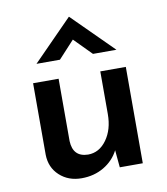

<svg xmlns="http://www.w3.org/2000/svg" viewBox="-79 -746 721 830"><g transform="rotate(-10 281.0 -330.5)"><path d="M484 -423V0H383L376 -76Q354 -33 311 -7.5Q268 18 213 18Q155 18 116.5 -17.5Q78 -53 77 -109V-423H189V-149Q192 -79 258 -78Q307 -78 339.5 -123Q372 -168 372 -236V-423ZM354 -503 279 -579 209 -503H106L279 -679H280L457 -503Z"/></g></svg>

Font: Josefin Sans SemiBold
Style: Regular
Weight: 600
Designer: Santiago Orozco
Foundry: Typemade
Version: Version 2.000